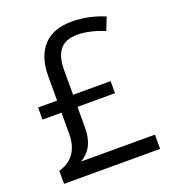

<svg xmlns="http://www.w3.org/2000/svg" viewBox="-132 -825 835 927"><g transform="rotate(-20 285.5 -362.0)"><path d="M133.3 -149.9Q144.5 -179.7 144.5 -219.2V-327.1H46.9V-389.2H144.5V-513.7Q144.5 -614.7 194.6 -669.2Q244.6 -723.6 338.4 -723.6Q427.2 -723.6 508.3 -689L482.4 -623.5Q406.7 -654.8 343.3 -654.8Q283.7 -654.8 255.1 -620.4Q226.6 -585.9 226.6 -514.2V-389.2H419.4V-327.1H226.6V-220.2Q226.6 -168 208.5 -131.6Q190.4 -95.2 152.8 -73.2H532.2V0H38.6V-66.9Q75.7 -77.6 98.6 -98.1Q121.6 -118.7 133.3 -149.9Z"/></g></svg>

Font: Viking Open Sans
Style: Regular
Weight: 400
Foundry: Ascender Corporation
Version: Version 2.001